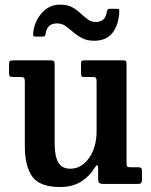

<svg xmlns="http://www.w3.org/2000/svg" viewBox="-20 -774 637 808"><path d="M84.5 -156.5V-430Q84.5 -442 81.2 -446Q78 -450 67.5 -450H35.5Q25 -450 21.5 -453Q18 -456 18 -466.5V-499Q18 -513 21 -516.5Q24 -520 37.5 -520H191.5Q202.5 -520 206.2 -516.8Q210 -513.5 210 -503V-169Q210 -118 225 -91Q240 -64 276 -64Q322.5 -64 354.5 -108.8Q386.5 -153.5 386.5 -223V-432Q386.5 -442.5 383.5 -446.2Q380.5 -450 373 -450H334.5Q327 -450 324 -452.5Q321 -455 321 -465.5V-505Q321 -514.5 323.2 -517.2Q325.5 -520 334.5 -520H497.5Q508 -520 510.2 -517Q512.5 -514 512.5 -503V-89Q512.5 -76 515.8 -73Q519 -70 530.5 -70H562.5Q571 -70 574.2 -66.8Q577.5 -63.5 577.5 -53V-19.5Q577.5 -8 574.2 -4Q571 0 560 0H416Q402.5 0 397.8 -4.2Q393 -8.5 393 -23.5V-62.5Q393 -91.5 379 -69Q359.5 -35 323.2 -11Q287 13 233 13Q146.5 13 115.5 -31.5Q84.5 -76 84.5 -156.5ZM376.5 -602.5Q345 -602.5 323.8 -614.2Q302.5 -626 286 -640.5Q271.5 -653 256.2 -664.2Q241 -675.5 220.5 -675.5Q196 -675.5 184.8 -662.5Q173.5 -649.5 171 -627Q169 -620 159.5 -620H130Q121.5 -620 120.2 -623.8Q119 -627.5 119.5 -635Q124 -682.5 155.2 -718.5Q186.5 -754.5 233 -754.5Q264.5 -754.5 284.8 -743Q305 -731.5 320.5 -716.5Q333.5 -704.5 348.5 -693Q363.5 -681.5 383.5 -681.5Q424 -681.5 430 -726Q431.5 -731.5 433 -734.2Q434.5 -737 442 -737H472.5Q479.5 -737 481 -734.5Q482.5 -732 482 -726Q480 -670.5 454 -636.5Q428 -602.5 376.5 -602.5Z"/></svg>

Font: Besley* Narrow Semi
Style: Regular
Weight: 600
Width: 4
Designer: Owen Earl
Foundry: indestructible type*
Version: Version 3.000; ttfautohint (v1.8.3)